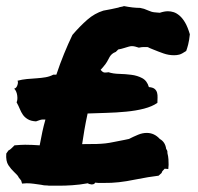

<svg xmlns="http://www.w3.org/2000/svg" viewBox="-30 -669 637 618"><path d="M480.5 -103.5Q448.2 -99.6 409.2 -91.8Q390.6 -87.9 377.4 -85.9Q364.3 -84 352.5 -82.5Q340.8 -81.1 328.6 -80.6Q316.4 -80.1 298.8 -80.1Q293 -80.1 287.6 -80.1Q282.2 -80.1 276.4 -81.1Q274.4 -77.1 271 -76.2Q267.6 -75.2 265.6 -75.2Q255.9 -76.2 252.9 -79.1Q225.6 -74.2 202.6 -72.8Q179.7 -71.3 162.1 -71.3H127.9Q122.1 -72.3 114.3 -72.3Q112.3 -72.3 109.9 -72.8Q107.4 -73.2 102.5 -74.2Q88.9 -76.2 78.1 -77.6Q67.4 -79.1 55.7 -79.1L41 -78.1L38.1 -87.9L30.3 -97.7Q28.3 -102.5 24.4 -106.4Q20.5 -110.4 15.6 -115.2Q5.9 -124 -2.9 -137.2Q-11.7 -150.4 -9.8 -174.8L-2.9 -184.6Q2 -186.5 8.8 -193.4L16.6 -201.2Q28.3 -202.1 35.6 -202.6Q43 -203.1 50.8 -203.1Q62.5 -203.1 73.7 -202.6Q85 -202.1 97.7 -201.2Q102.5 -226.6 106.4 -245.1Q110.4 -263.7 116.2 -284.2Q106.4 -285.2 98.6 -282.7Q90.8 -280.3 85.9 -278.3Q69.3 -279.3 59.6 -285.2Q49.8 -291 43.9 -299.3Q38.1 -307.6 33.7 -318.4Q29.3 -329.1 23.4 -339.8Q27.3 -347.7 25.4 -361.8Q23.4 -376 15.6 -383.8Q22.5 -384.8 25.9 -394.5Q29.3 -404.3 26.4 -409.2Q41 -413.1 56.6 -414.6Q72.3 -416 87.9 -417Q103.5 -418 117.2 -420.4Q130.9 -422.9 141.6 -428.7H151.4Q163.1 -463.9 176.3 -496.1Q189.5 -528.3 203.1 -556.6Q227.5 -585 251 -605.5Q274.4 -626 302.7 -634.8Q317.4 -637.7 328.1 -639.6Q338.9 -641.6 350.6 -644.5Q355.5 -646.5 359.9 -647Q364.3 -647.5 369.1 -649.4Q383.8 -646.5 397 -645Q410.2 -643.6 420.9 -643.6L433.6 -640.6Q443.4 -636.7 448.2 -634.8Q453.1 -632.8 457.5 -631.3Q461.9 -629.9 467.3 -629.4Q472.7 -628.9 484.4 -627.9Q499 -632.8 510.7 -632.8Q519.5 -632.8 528.8 -629.9Q538.1 -627 547.9 -618.7Q557.6 -610.4 565.9 -596.2Q574.2 -582 581.1 -558.6Q579.1 -539.1 575.7 -525.9Q572.3 -512.7 569.3 -504.9Q554.7 -495.1 546.9 -493.2Q539.1 -491.2 530.3 -491.2Q512.7 -491.2 496.1 -497.1Q479.5 -502.9 462.9 -509.8Q455.1 -512.7 452.1 -514.2Q449.2 -515.6 447.3 -516.6Q445.3 -517.6 442.4 -517.6Q439.5 -517.6 432.6 -517.6Q428.7 -517.6 425.3 -517.1Q421.9 -516.6 417 -515.6Q403.3 -520.5 394.5 -520.5Q389.6 -520.5 383.3 -518.6Q377 -516.6 370.1 -514.6Q364.3 -512.7 359.9 -511.7Q355.5 -510.7 350.6 -509.8L342.8 -502Q335 -499 330.6 -495.1Q326.2 -491.2 323.2 -486.3Q320.3 -481.4 317.4 -475.6Q314.5 -469.7 309.6 -462.9Q305.7 -458 302.2 -453.6Q298.8 -449.2 293.9 -444.3Q300.8 -435.5 307.1 -435.5Q313.5 -435.5 319.3 -436.5Q334 -431.6 354 -431.2Q374 -430.7 393.1 -428.2Q412.1 -425.8 427.7 -417.5Q443.4 -409.2 449.2 -388.7Q461.9 -387.7 467.8 -382.8Q473.6 -377.9 475.6 -370.6Q477.5 -363.3 477.1 -355Q476.6 -346.7 476.6 -337.9Q460 -326.2 433.6 -319.3Q407.2 -312.5 376 -309.6Q344.7 -306.6 312.5 -305.7Q280.3 -304.7 252 -303.7Q246.1 -276.4 241.7 -251Q237.3 -225.6 234.4 -205.1Q266.6 -205.1 281.7 -205.6Q296.9 -206.1 309.6 -207.5Q322.3 -209 335.9 -211.9Q349.6 -214.8 371.1 -218.8L384.8 -221.7Q400.4 -229.5 414.6 -235.4Q428.7 -241.2 442.4 -241.2Q466.8 -241.2 484.4 -221.7Q502 -211.9 504.9 -189.5Q509.8 -183.6 508.8 -176.8Q511.7 -165 512.2 -155.8Q512.7 -146.5 512.7 -138.7L511.7 -125L500 -126Q495.1 -121.1 493.2 -118.7Q491.2 -116.2 490.2 -112.3Z"/></svg>

Font: Permanent Marker
Style: Regular
Weight: 400
Designer: Font Diner, Inc
Foundry: Font Diner, Inc
Version: Version 1.000